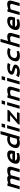

<svg xmlns="http://www.w3.org/2000/svg" viewBox="3292 -4070 788 7411"><g transform="rotate(-90 3685.5 -364.0)"><path d="M422.4 -365.7Q379.9 -365.7 303.2 -340.3L206.1 0H85.9L220.7 -470.2H310.1L314.5 -438.5Q411.1 -479.5 493.7 -479.5Q576.7 -479.5 608.9 -431.2Q711.4 -479 813.5 -479Q891.1 -479 924.8 -449.7Q958.5 -420.4 958.5 -366.7Q958.5 -331.5 943.8 -279.3L864.3 0H744.1L822.8 -275.4Q828.1 -295.4 828.1 -310.1Q828.1 -365.7 749.5 -365.7Q704.6 -365.7 627.4 -340.3Q625 -316.4 612.8 -273.9L534.7 0H414.6L493.7 -277.3Q499 -297.4 499 -310.1Q499 -365.7 422.4 -365.7Z M1427.7 -479.5Q1585 -479.5 1585 -352.1Q1585 -308.6 1563.5 -231.9L1547.9 -178.2H1194.3Q1194.8 -144 1234.1 -119.1Q1273.4 -94.2 1349.6 -94.2Q1403.8 -94.2 1463.9 -110.8L1484.9 -116.2L1481.9 -23.9L1462.9 -18.1Q1375.5 9.8 1285.6 9.8Q1225.6 9.8 1182.1 -2.4Q1138.7 -14.6 1114.7 -36.6Q1090.8 -58.6 1080.1 -85.2Q1069.3 -111.8 1069.3 -144.5Q1069.3 -180.2 1081.1 -220.7Q1099.6 -286.1 1137.2 -336.9Q1174.8 -387.7 1222.4 -418.2Q1270 -448.7 1322 -464.1Q1374 -479.5 1427.7 -479.5ZM1377 -370.1Q1322.3 -370.1 1281.7 -344Q1241.2 -317.9 1224.1 -278.8H1461.9Q1465.3 -296.9 1465.3 -306.2Q1465.3 -370.1 1377 -370.1Z M1688.5 -227.5Q1723.1 -348.6 1814.5 -414.3Q1905.8 -480 2026.4 -480Q2082.5 -480 2133.3 -463.4L2211.9 -737.8H2332L2120.6 0H2031.7L2028.3 -22.5Q1949.7 9.8 1870.1 9.8Q1831.1 9.8 1797.4 1.5Q1763.7 -6.8 1735.8 -24.7Q1708 -42.5 1691.9 -73.5Q1675.8 -104.5 1675.8 -146.5Q1675.8 -183.6 1688.5 -227.5ZM1931.6 -96.2Q1979 -96.2 2032.7 -112.8L2104.5 -363.3Q2057.6 -377 2011.2 -377Q1989.7 -377 1969 -374Q1948.2 -371.1 1922.9 -361.8Q1897.5 -352.5 1876.7 -337.9Q1856 -323.2 1837.6 -297.6Q1819.3 -272 1810.1 -238.8Q1802.7 -212.4 1802.7 -191.9Q1802.7 -164.1 1814.7 -144.3Q1826.7 -124.5 1846.7 -114.5Q1866.7 -104.5 1887.5 -100.3Q1908.2 -96.2 1931.6 -96.2Z M2494.1 -693.8H2628.9L2591.3 -561.5H2456.5ZM2440.9 -482.4H2561L2422.9 0H2302.7Z M2716.8 -470.2H3153.8L3135.7 -408.2L2779.3 -103H3060.1L3030.8 0H2582L2600.1 -62L2952.6 -367.2H2687.5Z M3384.8 -693.8H3519.5L3481.9 -561.5H3347.2ZM3331.5 -482.4H3451.7L3313.5 0H3193.4Z M3622.1 -470.2H3706.1L3712.9 -437Q3824.7 -480 3909.2 -480Q4048.3 -480 4048.3 -369.1Q4048.3 -332.5 4032.7 -277.8L3953.1 0H3833L3911.6 -274.4Q3918 -297.9 3918 -311.5Q3918 -367.7 3836.4 -367.7Q3781.7 -367.7 3705.1 -341.8L3607.4 0H3487.3Z M4322.3 -693.8H4457L4419.4 -561.5H4284.7ZM4269 -482.4H4389.2L4251 0H4130.9Z M4767.1 -141.6Q4767.1 -142.1 4767.3 -143.3Q4767.6 -144.5 4767.6 -145Q4767.6 -156.7 4748.3 -166.3Q4729 -175.8 4700.4 -182.1Q4671.9 -188.5 4638.2 -199Q4604.5 -209.5 4575.9 -221.4Q4547.4 -233.4 4528.1 -255.1Q4508.8 -276.9 4508.8 -305.2Q4508.8 -318.4 4513.2 -333.5Q4518.6 -352.1 4530.8 -370.8Q4543 -389.6 4567.1 -409.7Q4591.3 -429.7 4623.8 -444.8Q4656.2 -460 4705.8 -469.7Q4755.4 -479.5 4814.5 -479.5Q4849.1 -479.5 4876 -475.8Q4902.8 -472.2 4913.6 -469.2Q4924.3 -466.3 4945.8 -459L4964.4 -453.1L4902.8 -355L4885.7 -359.4Q4828.1 -377 4769.5 -377Q4732.9 -377 4705.8 -371.3Q4678.7 -365.7 4665.5 -356.9Q4652.3 -348.1 4646.7 -341.6Q4641.1 -335 4639.2 -329.1Q4638.7 -327.6 4638.7 -325.2Q4638.7 -313 4665.5 -302.2Q4692.4 -291.5 4730.5 -281.2Q4768.6 -271 4806.9 -257.8Q4845.2 -244.6 4872.1 -220.5Q4898.9 -196.3 4898.9 -164.1Q4898.9 -152.8 4895 -138.7Q4889.2 -118.2 4877.7 -99.4Q4866.2 -80.6 4843.3 -60.1Q4820.3 -39.6 4788.8 -24.7Q4757.3 -9.8 4708.7 0Q4660.2 9.8 4600.6 9.8Q4507.8 9.8 4426.8 -28.3L4411.1 -35.6L4474.1 -131.3L4490.2 -124.5Q4566.9 -93.3 4633.8 -93.3Q4753.4 -93.3 4767.1 -141.6Z M5036.1 -225.1Q5052.2 -280.8 5080.1 -324.7Q5107.9 -368.7 5142.1 -397.2Q5176.3 -425.8 5218 -444.6Q5259.8 -463.4 5301.5 -471.2Q5343.3 -479 5388.2 -479Q5469.7 -479 5529.3 -448.7L5543.9 -441.4L5485.8 -347.2L5469.2 -353.5Q5425.3 -370.1 5370.1 -370.1Q5195.3 -370.1 5158.2 -239.7Q5150.9 -213.4 5150.9 -192.9Q5150.9 -96.2 5302.2 -96.2Q5347.2 -96.2 5393.6 -110.8L5414.1 -116.7L5419.9 -25.4L5399.9 -18.6Q5320.3 9.8 5237.3 9.8Q5202.1 9.8 5171.9 5.1Q5141.6 0.5 5113.8 -10.5Q5085.9 -21.5 5066.4 -38.8Q5046.9 -56.2 5035.2 -83Q5023.4 -109.9 5023.4 -144.5Q5023.4 -181.2 5036.1 -225.1Z M5909.7 -367.7Q5853.5 -367.7 5778.3 -341.8L5680.2 0H5560.1L5772 -737.8H5892.1L5808.1 -445.3Q5904.3 -479 5978.5 -479Q6122.1 -479 6122.1 -362.8Q6122.1 -325.2 6105 -267.6L6028.3 0H5909.2L5987.3 -272.9Q5993.2 -291.5 5993.2 -307.1Q5993.2 -367.7 5909.7 -367.7Z M6589.8 -479.5Q6747.1 -479.5 6747.1 -352.1Q6747.1 -308.6 6725.6 -231.9L6710 -178.2H6356.4Q6356.9 -144 6396.2 -119.1Q6435.5 -94.2 6511.7 -94.2Q6565.9 -94.2 6626 -110.8L6647 -116.2L6644 -23.9L6625 -18.1Q6537.6 9.8 6447.8 9.8Q6387.7 9.8 6344.2 -2.4Q6300.8 -14.6 6276.9 -36.6Q6252.9 -58.6 6242.2 -85.2Q6231.4 -111.8 6231.4 -144.5Q6231.4 -180.2 6243.2 -220.7Q6261.7 -286.1 6299.3 -336.9Q6336.9 -387.7 6384.5 -418.2Q6432.1 -448.7 6484.1 -464.1Q6536.1 -479.5 6589.8 -479.5ZM6539.1 -370.1Q6484.4 -370.1 6443.8 -344Q6403.3 -317.9 6386.2 -278.8H6624Q6627.4 -296.9 6627.4 -306.2Q6627.4 -370.1 6539.1 -370.1Z M6944.3 -470.2H7028.3L7035.2 -437Q7147 -480 7231.4 -480Q7370.6 -480 7370.6 -369.1Q7370.6 -332.5 7355 -277.8L7275.4 0H7155.3L7233.9 -274.4Q7240.2 -297.9 7240.2 -311.5Q7240.2 -367.7 7158.7 -367.7Q7104 -367.7 7027.3 -341.8L6929.7 0H6809.6Z"/></g></svg>

Font: Cantarell
Style: Bold Italic
Weight: 700
Italic angle: -16°
Designer: Dave Crossland
Version: Version 1.004